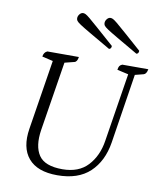

<svg xmlns="http://www.w3.org/2000/svg" viewBox="-95 -955 871 1043"><g transform="rotate(10 340.0 -434.0)"><path d="M292 12Q182 12 132.5 -46.5Q83 -105 100 -211L161 -595L101 -609Q104 -633 123 -641H297Q293 -613 277 -610L225 -597L164 -215Q150 -124 183.5 -74.5Q217 -25 314 -25Q404 -25 454 -79Q504 -133 517 -217L577 -595L515 -609Q517 -623 521 -629.5Q525 -636 536 -641H680Q675 -614 660 -610L613 -598L553 -214Q536 -109 471.5 -48.5Q407 12 292 12ZM601 -713Q606 -713 610 -717.5Q614 -722 614 -731Q554 -784 519.5 -814.5Q485 -845 468 -859Q451 -873 443.5 -876.5Q436 -880 430 -880Q419 -880 410.5 -869.5Q402 -859 402 -847Q402 -840 406 -833.5Q410 -827 428 -815Q446 -803 486.5 -779.5Q527 -756 601 -713ZM450 -713Q455 -713 459 -717.5Q463 -722 463 -731Q403 -784 368.5 -814.5Q334 -845 317 -859Q300 -873 292.5 -876.5Q285 -880 279 -880Q268 -880 259.5 -869.5Q251 -859 251 -847Q251 -840 255 -833.5Q259 -827 277 -815Q295 -803 335.5 -779.5Q376 -756 450 -713Z"/></g></svg>

Font: Petrona Light
Style: Italic
Weight: 300
Italic angle: -9°
Designer: Ringo R. Seeber
Foundry: Ringo R. Seeber
Version: Version 2.001; ttfautohint (v1.8.3)